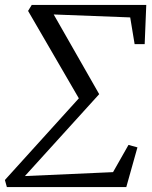

<svg xmlns="http://www.w3.org/2000/svg" viewBox="-34 -763 621 783"><path d="M80.5 -718.5 95.5 -743H562.5L556 -583H515L497 -692L185 -704L370.5 -379L67.5 -45L427 -61L490 -172L526.5 -162L481 0H-6L-14 -29L287.5 -362Z"/></svg>

Font: Merriweather 48pt Light
Style: Italic
Weight: 300
Italic angle: -7.8°
Version: Version 2.101